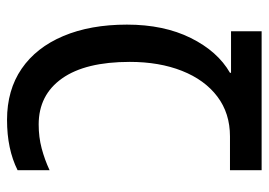

<svg xmlns="http://www.w3.org/2000/svg" viewBox="-129 -625 764 546"><g transform="rotate(90 253.0 -352.0)"><path d="M321 10Q236 10 175.5 -31.5Q115 -73 82.5 -150Q50 -227 50 -331Q50 -436 88 -512.5Q126 -589 187 -624V-627H69V-714H464V-624H368Q302 -624 254.5 -588Q207 -552 181.5 -487.5Q156 -423 156 -339Q156 -213 203 -146.5Q250 -80 334 -80Q370 -80 402 -88.5Q434 -97 464 -111V-20Q404 10 321 10Z"/></g></svg>

Font: Noto Sans Georgian Condensed Medium
Style: Regular
Weight: 500
Width: 3
Designer: Monotype Design Team, Akaki Razmadze
Foundry: Google LLC
Version: Version 2.005; ttfautohint (v1.8.4.7-5d5b)